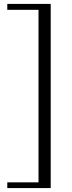

<svg xmlns="http://www.w3.org/2000/svg" viewBox="-20 -726 366 977"><path d="M17.1 201.9H176V-676H17.1V-706.1H238V231H17.1Z"/></svg>

Font: Linden Hill
Style: Regular
Weight: 400
Version: Version 1.202